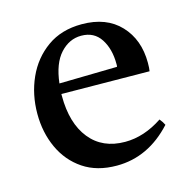

<svg xmlns="http://www.w3.org/2000/svg" viewBox="-81 -572 659 664"><g transform="rotate(-15 248.5 -240.0)"><path d="M259 12Q188 12 139 -21Q90 -54 64.5 -109.5Q39 -165 39 -232Q39 -301 65.5 -360Q92 -419 143 -455.5Q194 -492 267 -492Q355 -492 404.5 -439.5Q454 -387 454 -304Q454 -294 453.5 -286.5Q453 -279 452 -274L137 -277Q137 -273 137 -270Q137 -172 182 -116Q227 -60 308 -60Q376 -60 442 -104Q452 -92 457 -81Q372 12 259 12ZM140 -314 347 -318Q348 -320 348 -323.5Q348 -327 348 -328Q348 -382 324.5 -418Q301 -454 255 -454Q212 -454 180 -419Q148 -384 140 -314Z"/></g></svg>

Font: Tiro Kannada
Style: Regular
Weight: 400
Designer: Kannada: John Hudson & Fiona Ross. Latin: John Hudson.
Foundry: Tiro Typeworks Ltd.
Version: Version 1.52